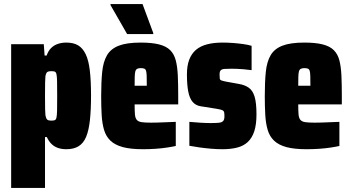

<svg xmlns="http://www.w3.org/2000/svg" viewBox="-20 -728 1732 947"><path d="M35 199V-510H196L200 -454H210Q218 -477 232 -491Q246 -505 265.5 -511.5Q285 -518 307 -518Q342 -518 365 -504.5Q388 -491 402.5 -461Q417 -431 423 -380.5Q429 -330 429 -256Q429 -186 423.5 -135.5Q418 -85 405 -53.5Q392 -22 368 -7Q344 8 307 8Q284 8 265.5 1.5Q247 -5 233.5 -18.5Q220 -32 211 -52H202V199ZM232 -133Q243 -133 249.5 -135Q256 -137 258.5 -148Q261 -159 261.5 -184Q262 -209 262 -255Q262 -301 261.5 -326Q261 -351 258.5 -362Q256 -373 249.5 -375Q243 -377 232 -377Q219 -377 213 -372.5Q207 -368 204 -352Q203 -346 202.5 -321Q202 -296 202 -255Q202 -214 202.5 -190.5Q203 -167 204 -161Q207 -143 213 -138Q219 -133 232 -133Z M685 8Q624 8 585.5 -2.5Q547 -13 525 -34Q503 -55 493.5 -86.5Q484 -118 481.5 -160Q479 -202 479 -254Q479 -323 484 -373Q489 -423 507.5 -455Q526 -487 565.5 -502.5Q605 -518 674 -518Q729 -518 764.5 -509Q800 -500 819.5 -480.5Q839 -461 847 -430Q855 -399 857 -355.5Q859 -312 859 -254V-213H644Q644 -182 645.5 -164Q647 -146 654.5 -137Q662 -128 678.5 -125.5Q695 -123 725 -123Q739 -123 756.5 -123.5Q774 -124 797 -125Q820 -126 847 -127V-8Q829 -4 802.5 0Q776 4 745.5 6Q715 8 685 8ZM704 -296V-305Q704 -335 703.5 -352.5Q703 -370 700.5 -378.5Q698 -387 691.5 -389.5Q685 -392 674 -392Q663 -392 656.5 -388.5Q650 -385 647.5 -376Q645 -367 644.5 -349.5Q644 -332 644 -305H711ZM607 -560 525 -703V-708H683L736 -565V-560Z M1077 8Q1051 8 1021 5.5Q991 3 963 -1Q935 -5 914 -9V-127Q931 -126 945.5 -124.5Q960 -123 972.5 -122.5Q985 -122 996.5 -121.5Q1008 -121 1017 -121Q1044 -121 1059 -122.5Q1074 -124 1080.5 -131Q1087 -138 1087 -154Q1087 -167 1085.5 -174Q1084 -181 1076.5 -184.5Q1069 -188 1051 -191L969 -204Q945 -208 930 -225.5Q915 -243 908.5 -276.5Q902 -310 902 -361Q902 -404 913.5 -434Q925 -464 947 -482.5Q969 -501 1002 -509.5Q1035 -518 1078 -518Q1102 -518 1129 -516Q1156 -514 1180.5 -510.5Q1205 -507 1221 -502V-382Q1199 -385 1180.5 -386.5Q1162 -388 1147.5 -388.5Q1133 -389 1122 -389Q1100 -389 1087 -388Q1074 -387 1068.5 -381Q1063 -375 1063 -361Q1063 -347 1064 -340.5Q1065 -334 1071.5 -331.5Q1078 -329 1092 -326L1158 -314Q1188 -309 1207.5 -295Q1227 -281 1236 -250.5Q1245 -220 1245 -164Q1245 -113 1234 -80Q1223 -47 1202 -27.5Q1181 -8 1149.5 0Q1118 8 1077 8Z M1492 8Q1431 8 1392.5 -2.5Q1354 -13 1332 -34Q1310 -55 1300.5 -86.5Q1291 -118 1288.5 -160Q1286 -202 1286 -254Q1286 -323 1291 -373Q1296 -423 1314.5 -455Q1333 -487 1372.5 -502.5Q1412 -518 1481 -518Q1536 -518 1571.5 -509Q1607 -500 1626.5 -480.5Q1646 -461 1654 -430Q1662 -399 1664 -355.5Q1666 -312 1666 -254V-213H1451Q1451 -182 1452.5 -164Q1454 -146 1461.5 -137Q1469 -128 1485.5 -125.5Q1502 -123 1532 -123Q1546 -123 1563.5 -123.5Q1581 -124 1604 -125Q1627 -126 1654 -127V-8Q1636 -4 1609.5 0Q1583 4 1552.5 6Q1522 8 1492 8ZM1511 -296V-305Q1511 -335 1510.5 -352.5Q1510 -370 1507.5 -378.5Q1505 -387 1498.5 -389.5Q1492 -392 1481 -392Q1470 -392 1463.5 -388.5Q1457 -385 1454.5 -376Q1452 -367 1451.5 -349.5Q1451 -332 1451 -305H1518Z"/></svg>

Font: Saira Condensed Black
Style: Regular
Weight: 900
Width: 3
Designer: Hector Gatti with collaboration of the Omnibus-Type team
Foundry: Omnibus-Type
Version: Version 1.101